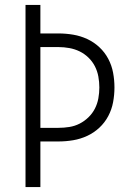

<svg xmlns="http://www.w3.org/2000/svg" viewBox="-20 -755 540 775"><path d="M83 0V-735H143V-620H216Q246 -620 275.5 -615Q305 -610 332 -597.5Q359 -585 381 -564.5Q403 -544 417 -517.5Q431 -491 436.5 -461.5Q442 -432 442 -402Q442 -372 436.5 -342.5Q431 -313 417 -286.5Q403 -260 381 -239.5Q359 -219 332 -206.5Q305 -194 275.5 -189Q246 -184 216 -184H143V0ZM143 -239H216Q238 -239 260 -242.5Q282 -246 301.5 -256Q321 -266 337 -281.5Q353 -297 363 -316.5Q373 -336 377 -358Q381 -380 381 -402Q381 -424 377 -446Q373 -468 363 -487.5Q353 -507 337 -522.5Q321 -538 301.5 -547.5Q282 -557 260 -561Q238 -565 216 -565H143Z"/></svg>

Font: Iosevka Term Curly Light
Style: Regular
Weight: 300
Designer: Belleve Invis
Foundry: Belleve Invis
Version: Version 32.3.0